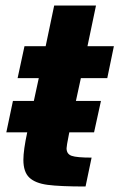

<svg xmlns="http://www.w3.org/2000/svg" viewBox="-20 -678 434 698"><path d="M274 -394 256 -311H347L322 -197H232L230 -187Q222 -147 222 -139Q222 -118 240.5 -111.5Q259 -105 313 -105L291 0Q198 0 153 -6Q108 -12 86.5 -32.5Q65 -53 65 -97Q65 -132 79 -197H3L27 -311H103L121 -394H44L69 -510H146L177 -658H329L298 -510H394L370 -394Z"/></svg>

Font: Saira Semi Condensed
Style: Bold Italic
Weight: 700
Width: 4
Italic angle: -12°
Designer: Hector Gatti with collaboration of the Omnibus-Type team
Foundry: Omnibus-Type
Version: Version 1.001; ttfautohint (v1.8)